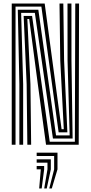

<svg xmlns="http://www.w3.org/2000/svg" viewBox="-20 -820 515 1088"><path d="M46.5 0V-800H233.2L276.8 -475.5L329 -87.8H341.5L321.5 -477L317.2 -800H338.8L343.2 -477L361.8 -70.2H312.2L214.5 -782.5H68V0ZM89.8 0V-343L80.8 -765H197.2L297.5 -52.8H374.8L362.8 -477L362.5 -800H384.8L385 -477L391.5 -35H280L177.5 -747.2H99.8L111.2 -343V0ZM135 0 131 -343 114 -729.8H161.8L261.8 -17H404.2L406.5 -800H428L426 0H240.8L194.2 -344L145.5 -712.2H135L152.5 -343L156.5 0ZM259.2 248 286.8 139.5V64H187.8V45H305.8V139.5L273.5 248ZM202 248 211.2 139.5H187.8V120.5H230.2V139.5L216.2 248ZM230.5 248 249 139.5V101.8H187.8V82.8H268V139.5L244.8 248Z"/></svg>

Font: Big Shoulders Inline Display Thin
Style: Bold
Weight: 700
Version: Version 2.002